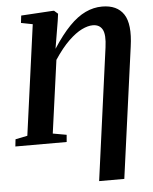

<svg xmlns="http://www.w3.org/2000/svg" viewBox="-70 -806 877 1098"><g transform="rotate(-5 369.0 -257.5)"><path d="M454 239 557 -519.5Q567 -592 550.5 -622Q534 -652 495 -652Q467 -652 432 -635Q397 -618 356.2 -579Q315.5 -540 271 -473L213.5 -55L292 -41L288.5 0H-6L-1.5 -41L67.5 -55L154 -688L87.5 -701L92.5 -743L273 -754H282L303.5 -735L298 -695L271.5 -536.5Q322 -614.5 368.5 -662.2Q415 -710 461.8 -732Q508.5 -754 557.5 -754Q643.5 -754 681.2 -696.8Q719 -639.5 701 -512L598.5 239Z"/></g></svg>

Font: Merriweather 48pt
Style: Bold Italic
Weight: 700
Italic angle: -7.8°
Version: Version 2.101